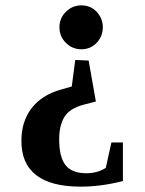

<svg xmlns="http://www.w3.org/2000/svg" viewBox="-20 -489 540 717"><path d="M284 -469Q318 -469 341 -445Q364 -420 364 -387Q364 -354 341 -329Q318 -305 284 -305Q250 -305 226 -329Q202 -353 202 -387Q202 -421 226 -445Q250 -469 284 -469ZM261 -265 311 -263 338 -110 292 -98Q240 -84 221 -53Q201 -21 201 31Q201 98 225 128Q249 158 303 158Q343 158 375 138L396 43H439V187Q358 208 281 208Q170 208 114.5 164.5Q59 121 60 35Q60 -35 98 -85Q136 -134 206 -154L248 -166Z"/></svg>

Font: Libra Serif Modern
Style: Bold
Weight: 700
Designer: Stefan Peev, Context Ltd
Foundry: Ascender Corporation
Version: Version 1.000